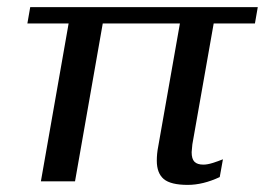

<svg xmlns="http://www.w3.org/2000/svg" viewBox="-20 -510 745 540"><path d="M421 -58Q421 -78 425 -98L486 -444H269L191 0H95L173 -444H57L65 -490H705L697 -444H581L521 -104Q519 -86 519 -82Q519 -63 527 -55Q535 -47 552 -47Q563 -47 577.5 -51.5Q592 -56 607 -62L598 -12Q551 10 508 10Q460 10 440.5 -6.5Q421 -23 421 -58Z"/></svg>

Font: Fahkwang
Style: Italic
Weight: 400
Italic angle: -10°
Version: Version 1.000; ttfautohint (v1.6)